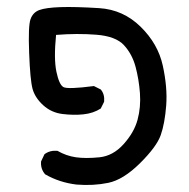

<svg xmlns="http://www.w3.org/2000/svg" viewBox="-20 -392 540 550"><path d="M199.2 136.7Q150.4 130.9 109.4 107.4Q95.7 91.8 97.7 70.3L107.4 49.8Q123 38.1 144.5 40Q169.9 54.7 197.8 58.6Q225.6 62.5 264.6 58.6Q303.7 54.7 334 21Q364.3 -12.7 374 -48.8Q383.8 -85 380.9 -125Q377.9 -165 368.2 -201.2Q358.4 -237.3 335 -262.7Q311.5 -288.1 256.3 -292.5Q201.2 -296.9 140.6 -292Q133.8 -223.6 141.6 -186.5Q149.4 -149.4 161.6 -142.6Q173.8 -135.7 249 -145.5L268.6 -135.7Q280.3 -122.1 278.3 -100.6L268.6 -81.1Q247.1 -67.4 219.2 -64.5Q191.4 -61.5 159.2 -65.4Q127 -69.3 103.5 -90.8Q80.1 -112.3 73.2 -137.7Q66.4 -163.1 63.5 -240.2Q60.5 -317.4 67.4 -336.9Q74.2 -356.4 92.8 -363.3Q111.3 -370.1 153.3 -371.6Q195.3 -373 264.2 -368.7Q333 -364.3 382.8 -315.4Q432.6 -266.6 446.3 -204.1Q460 -141.6 456.1 -89.8Q452.1 -38.1 440.4 -4.9Q428.7 28.3 380.9 75.7Q333 123 290 131.8Q247.1 140.6 199.2 136.7Z"/></svg>

Font: JasonHandwriting4
Style: Regular
Weight: 400
Version: Version 1.01.21